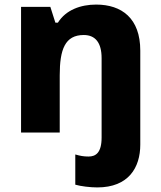

<svg xmlns="http://www.w3.org/2000/svg" viewBox="-20 -645 703 839"><path d="M405 174C542 174 593 87 593 -13V-424C593 -565 512 -625 400 -625C333 -625 268 -602 233 -546H222L200 -615H72V-66H241V-316C241 -429 264 -492 346 -492C397 -492 424 -458 424 -391V-44C424 23 398 39 367 39C345 39 330 36 309 30V162C333 169 374 174 405 174Z"/></svg>

Font: Noto Sans Malayalam UI ExtraBold
Style: Regular
Weight: 800
Designer: Jelle Bosma - Monotype Design Team
Foundry: Monotype Imaging Inc.
Version: Version 2.104